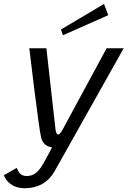

<svg xmlns="http://www.w3.org/2000/svg" viewBox="-35 -747 653 983"><path d="M519.2 -669.2 497.5 -726.7 276.7 -595.8 287.5 -566.7ZM510.8 -500 290 -91.7C290 -91.7 274.2 -58.3 262.5 -58.3C250.8 -58.3 248.3 -91.7 248.3 -91.7L202.5 -500H115C115 -500 165 -77.5 175.8 -41.7C182.5 -18.3 195.8 2.5 231.7 7.5L190.8 83.3C164.2 131.7 140.8 154.2 100.8 154.2C70.8 154.2 58.3 133.3 50.8 112.5L-15 150C-5 179.2 27.5 216.7 91.7 216.7C160 216.7 210.8 186.7 242.5 133.3L598.3 -500Z"/></svg>

Font: BoonHome
Style: Book Oblique
Weight: 400
Italic angle: -12°
Designer: Sungsit Sawaiwan
Foundry: Sungsit Sawaiwan
Version: Version 0.2